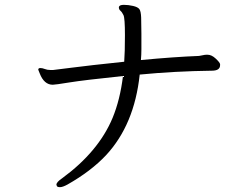

<svg xmlns="http://www.w3.org/2000/svg" viewBox="-20 -735 1040 793"><path d="M187 -446Q175 -446 165 -450Q155 -454 146.5 -454Q138 -454 138 -447Q138 -446 144 -432Q162 -385 198 -385Q208 -385 266.5 -394.5Q325 -404 488 -421Q476 -323 445 -248Q387 -109 237 1Q213 17 213 28Q213 29 215 33.5Q217 38 228 38Q239 38 259 27Q356 -28 418 -94Q535 -220 557 -427Q702 -441 855 -443Q889 -443 889 -466V-470Q888 -477 871 -493Q854 -509 837 -509H834Q826 -509 818 -507Q810 -505 802 -504Q699 -500 562 -487Q564 -509 564 -532V-596Q564 -636 563 -662.5Q562 -689 555.5 -697.5Q549 -706 529.5 -710.5Q510 -715 491.5 -715Q473 -715 471 -706V-704Q471 -696 477.5 -690.5Q484 -685 490 -672.5Q496 -660 496 -589.5Q496 -519 493 -480Q349 -465 276.5 -455.5Q204 -446 200 -446Z"/></svg>

Font: LXGW WenKai Mono TC
Style: Regular
Weight: 400
Designer: LXGW / Fontworks Inc.
Foundry: LXGW / Fontworks Inc.
Version: Version 1.330